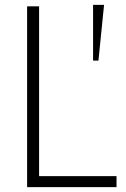

<svg xmlns="http://www.w3.org/2000/svg" viewBox="-20 -766 515 786"><path d="M361 -746H406L383 -518H361ZM91 -740H140V-45H457V0H91Z"/></svg>

Font: Encode Sans Narrow
Style: ExtraLight
Weight: 200
Designer: Pablo Impallari, Andres Torresi
Foundry: Pablo Impallari, Andres Torresi
Version: Version 1.000; ttfautohint (v1.00) -l 8 -r 50 -G 200 -x 14 -